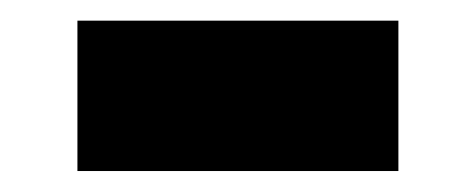

<svg xmlns="http://www.w3.org/2000/svg" viewBox="-20 -367 456 184"><path d="M54.2 -203.1V-347.2H361.8V-203.1Z"/></svg>

Font: Raleway-v4020 ExtraBold
Style: Regular
Weight: 800
Designer: Matt McInerney, Pablo Impallari, Rodrigo Fuenzalida
Foundry: Matt McInerney, Pablo Impallari, Rodrigo Fuenzalida
Version: Version 4.020;PS 004.020;hotconv 1.0.88;makeotf.lib2.5.64775